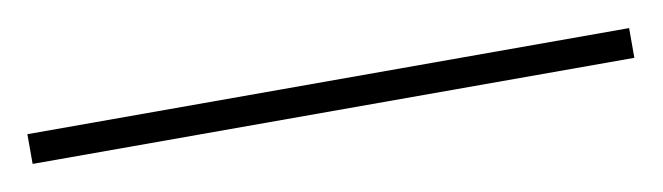

<svg xmlns="http://www.w3.org/2000/svg" viewBox="-24 -852 549 159"><g transform="rotate(-10 250.0 -772.5)"><path d="M503 -760H-3V-785H503Z"/></g></svg>

Font: Noto Sans Syriac Western Thin
Style: Regular
Weight: 100
Designer: Patrick Giasson and the Monotype Design Team
Foundry: Monotype Imaging Inc.
Version: Version 3.000; ttfautohint (v1.8.4.7-5d5b)